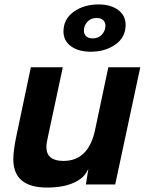

<svg xmlns="http://www.w3.org/2000/svg" viewBox="-20 -831 652 865"><path d="M192 14Q40 14 40 -114Q40 -155 55 -224L119 -528H263L196 -215Q189 -185 189 -169Q189 -106 266 -106Q378 -106 408 -244L468 -528H612L499 0H367L378 -70Q364 -41 345 -27Q292 14 192 14ZM266 -689Q266 -745 312 -778Q358 -811 424 -811Q479 -811 512.5 -786Q546 -761 546 -719Q546 -663 500 -630.5Q454 -598 389 -598Q334 -598 300 -622.5Q266 -647 266 -689ZM358 -694Q358 -677 368.5 -667.5Q379 -658 397 -658Q424 -658 439.5 -675.5Q455 -693 455 -715Q455 -731 444.5 -740.5Q434 -750 415 -750Q389 -750 373.5 -732.5Q358 -715 358 -694Z"/></svg>

Font: Nacelle Bold
Style: Italic
Weight: 700
Italic angle: -12°
Designer: Sora Sagano
Foundry: Sora Sagano
Version: Version 1.000;FEAKit 1.0